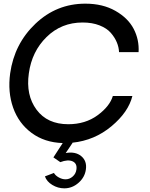

<svg xmlns="http://www.w3.org/2000/svg" viewBox="-20 -780 829 1060"><path d="M436 -655.8Q318.8 -655.8 237.3 -575.9Q155.8 -496.1 139.2 -375Q122.1 -254.9 181.6 -174.6Q241.2 -94.2 356.9 -94.2Q451.2 -94.2 518.6 -143.6Q585.9 -192.9 603 -250H710.9Q689 -161.1 595.5 -83Q502 -4.9 379.9 7.8V9.8L342.8 64.9Q396 55.2 428.5 82Q460.9 108.9 454.1 155.8Q448.2 198.7 413.6 229.2Q378.9 259.8 335 259.8Q299.8 259.8 268.8 241Q237.8 222.2 228 193.8L277.8 174.8Q285.6 189 304.4 199.5Q323.2 210 341.8 210Q363.8 210 381.3 194.6Q398.9 179.2 401.9 155.8Q406.7 122.6 380.9 110.8Q355 99.1 313 115.2L274.9 88.9L326.2 9.8Q226.1 6.8 154.5 -46.1Q83 -99.1 52.5 -185.5Q22 -272 36.1 -375Q59.1 -538.1 175.5 -648.9Q292 -759.8 451.2 -759.8Q547.4 -759.8 617.2 -720Q687 -680.2 718 -620.6Q749 -561 745.1 -492.2H637.2Q636.2 -519 625 -546.1Q613.8 -573.2 591.8 -598.6Q569.8 -624 529.5 -639.9Q489.3 -655.8 436 -655.8Z"/></svg>

Font: Oakes Grotesk
Style: Medium Italic
Weight: 500
Designer: Samuel Oakes
Foundry: Samuel Oakes
Version: Version 1.0 | wf-rip DC20170320